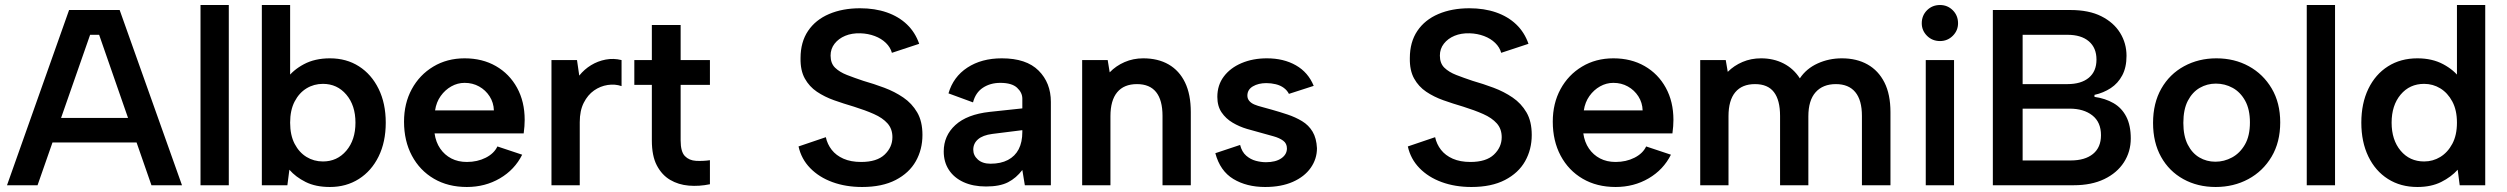

<svg xmlns="http://www.w3.org/2000/svg" viewBox="-20 -740 10014 767"><path d="M376 -601H340L130 0H8L256 -700H458L707 0H585ZM144 -269H552V-171H144Z M781 -720H894V0H781Z M1126 -426Q1150 -460 1194 -483.5Q1238 -507 1298 -507Q1364 -507 1414 -475Q1464 -443 1492.5 -385Q1521 -327 1521 -250Q1521 -173 1492.5 -115Q1464 -57 1413.5 -25Q1363 7 1298 7Q1241 7 1201 -13Q1161 -33 1136 -62L1128 0H1026V-720H1139V-423ZM1400 -250Q1400 -319 1363.5 -362Q1327 -405 1270 -405Q1234 -405 1204.5 -387Q1175 -369 1157 -334.5Q1139 -300 1139 -250Q1139 -200 1157 -165.5Q1175 -131 1204.5 -113Q1234 -95 1270 -95Q1327 -95 1363.5 -138Q1400 -181 1400 -250Z M1845 7Q1770 7 1713.5 -26Q1657 -59 1625.5 -118Q1594 -177 1594 -254Q1594 -327 1625 -384Q1656 -441 1711 -474Q1766 -507 1836 -507Q1907 -507 1961 -476Q2015 -445 2045.5 -389.5Q2076 -334 2076 -261Q2076 -249 2075 -235.5Q2074 -222 2072 -207H1716Q1721 -172 1738.5 -146.5Q1756 -121 1783 -107Q1810 -93 1845 -93Q1887 -93 1920.5 -110Q1954 -127 1967 -155L2066 -122Q2036 -62 1977 -27.5Q1918 7 1845 7ZM1953 -299Q1952 -330 1936 -355Q1920 -380 1894 -394.5Q1868 -409 1836 -409Q1808 -409 1783 -395Q1758 -381 1740.5 -356.5Q1723 -332 1718 -299Z M2183 -500H2285L2294 -438Q2314 -463 2341 -479.5Q2368 -496 2399.5 -502Q2431 -508 2463 -500V-396Q2437 -405 2407.5 -400.5Q2378 -396 2353 -378.5Q2328 -361 2312 -329.5Q2296 -298 2296 -252V0H2183Z M2584 -500V-640H2699V-500H2816V-401H2699V-179Q2699 -134 2716 -116.5Q2733 -99 2760.5 -97.5Q2788 -96 2816 -100V-4Q2773 5 2731.5 1.5Q2690 -2 2657 -21.5Q2624 -41 2604 -79Q2584 -117 2584 -179V-401H2514V-500Z M3279 -192Q3285 -164 3302.5 -141.5Q3320 -119 3349.5 -106Q3379 -93 3420 -93Q3483 -93 3514 -122.5Q3545 -152 3545 -192Q3545 -225 3525.5 -247Q3506 -269 3471 -284.5Q3436 -300 3391 -314Q3350 -326 3312 -339.5Q3274 -353 3243.5 -373.5Q3213 -394 3195 -426.5Q3177 -459 3178 -508Q3178 -572 3208 -616.5Q3238 -661 3292 -684Q3346 -707 3416 -707Q3475 -707 3522.5 -690.5Q3570 -674 3603 -642.5Q3636 -611 3652 -565L3543 -529Q3537 -551 3519 -568.5Q3501 -586 3474.5 -596Q3448 -606 3417 -607Q3383 -608 3356.5 -597Q3330 -586 3314 -565.5Q3298 -545 3298 -518Q3298 -487 3316 -469.5Q3334 -452 3363.5 -440.5Q3393 -429 3429 -417Q3471 -405 3512.5 -389.5Q3554 -374 3588.5 -350.5Q3623 -327 3644 -291Q3665 -255 3665 -201Q3665 -143 3638.5 -96Q3612 -49 3558 -21Q3504 7 3424 7Q3359 7 3305.5 -12.5Q3252 -32 3216.5 -68.5Q3181 -105 3170 -155Z M4074 0 4064 -61Q4040 -29 4007 -12Q3974 5 3919 5Q3867 5 3829 -12.5Q3791 -30 3770.5 -61.5Q3750 -93 3750 -135Q3750 -198 3796.5 -240.5Q3843 -283 3933 -293L4064 -307V-346Q4064 -370 4043 -389.5Q4022 -409 3976 -409Q3936 -409 3906.5 -389.5Q3877 -370 3867 -331L3769 -367Q3788 -433 3844.5 -470Q3901 -507 3982 -507Q4080 -507 4129 -458Q4178 -409 4178 -333V0ZM4064 -220 3944 -205Q3906 -200 3887 -183.5Q3868 -167 3868 -142Q3868 -119 3886.5 -102.5Q3905 -86 3937 -86Q3978 -86 4006.5 -101Q4035 -116 4049.5 -144Q4064 -172 4064 -213Z M4303 -500H4405L4413 -451Q4438 -477 4472.5 -492Q4507 -507 4547 -507Q4606 -507 4648.5 -482.5Q4691 -458 4714 -410.5Q4737 -363 4737 -292V0H4624V-277Q4624 -340 4598.5 -372Q4573 -404 4522 -404Q4470 -404 4443 -371.5Q4416 -339 4416 -276V0H4303Z M4934 -161Q4941 -133 4958.5 -118Q4976 -103 4997 -97.5Q5018 -92 5037 -92Q5076 -92 5098.5 -107.5Q5121 -123 5121 -147Q5121 -167 5106 -178Q5091 -189 5067.5 -195.5Q5044 -202 5019 -209Q4992 -216 4961.5 -225Q4931 -234 4904 -250Q4877 -266 4860 -291Q4843 -316 4843 -353Q4843 -400 4869 -434.5Q4895 -469 4940 -488Q4985 -507 5041 -507Q5108 -507 5157 -479Q5206 -451 5228 -397L5129 -365Q5122 -379 5108.5 -389Q5095 -399 5076.5 -403.5Q5058 -408 5039 -408Q5007 -408 4985 -395Q4963 -382 4963 -358Q4963 -346 4970.5 -337Q4978 -328 4991 -322.5Q5004 -317 5022 -312.5Q5040 -308 5060 -302Q5092 -293 5123.5 -282.5Q5155 -272 5181.5 -256Q5208 -240 5223.5 -214Q5239 -188 5241 -148Q5241 -105 5216 -69.5Q5191 -34 5144.5 -13.5Q5098 7 5034 7Q4960 7 4907 -25Q4854 -57 4835 -128Z M5713 -192Q5719 -164 5736.5 -141.5Q5754 -119 5783.5 -106Q5813 -93 5854 -93Q5917 -93 5948 -122.5Q5979 -152 5979 -192Q5979 -225 5959.5 -247Q5940 -269 5905 -284.5Q5870 -300 5825 -314Q5784 -326 5746 -339.5Q5708 -353 5677.5 -373.5Q5647 -394 5629 -426.5Q5611 -459 5612 -508Q5612 -572 5642 -616.5Q5672 -661 5726 -684Q5780 -707 5850 -707Q5909 -707 5956.5 -690.5Q6004 -674 6037 -642.5Q6070 -611 6086 -565L5977 -529Q5971 -551 5953 -568.5Q5935 -586 5908.5 -596Q5882 -606 5851 -607Q5817 -608 5790.5 -597Q5764 -586 5748 -565.5Q5732 -545 5732 -518Q5732 -487 5750 -469.5Q5768 -452 5797.5 -440.5Q5827 -429 5863 -417Q5905 -405 5946.5 -389.5Q5988 -374 6022.5 -350.5Q6057 -327 6078 -291Q6099 -255 6099 -201Q6099 -143 6072.5 -96Q6046 -49 5992 -21Q5938 7 5858 7Q5793 7 5739.5 -12.5Q5686 -32 5650.5 -68.5Q5615 -105 5604 -155Z M6434 7Q6359 7 6302.5 -26Q6246 -59 6214.5 -118Q6183 -177 6183 -254Q6183 -327 6214 -384Q6245 -441 6300 -474Q6355 -507 6425 -507Q6496 -507 6550 -476Q6604 -445 6634.5 -389.5Q6665 -334 6665 -261Q6665 -249 6664 -235.5Q6663 -222 6661 -207H6305Q6310 -172 6327.5 -146.5Q6345 -121 6372 -107Q6399 -93 6434 -93Q6476 -93 6509.5 -110Q6543 -127 6556 -155L6655 -122Q6625 -62 6566 -27.5Q6507 7 6434 7ZM6542 -299Q6541 -330 6525 -355Q6509 -380 6483 -394.5Q6457 -409 6425 -409Q6397 -409 6372 -395Q6347 -381 6329.5 -356.5Q6312 -332 6307 -299Z M6772 -500H6874L6882 -453Q6907 -478 6941 -492.5Q6975 -507 7015 -507Q7065 -507 7105 -486.5Q7145 -466 7170 -427Q7196 -466 7241 -486.5Q7286 -507 7338 -507Q7397 -507 7440.5 -482.5Q7484 -458 7508 -410.5Q7532 -363 7532 -292V0H7418V-277Q7418 -340 7391.5 -372Q7365 -404 7314 -404Q7262 -404 7233 -371.5Q7204 -339 7204 -275V0H7091V-277Q7091 -340 7066.5 -372Q7042 -404 6991 -404Q6939 -404 6912 -371.5Q6885 -339 6885 -276V0H6772Z M7673 -500H7786V0H7673ZM7730 -576Q7699 -576 7678 -597Q7657 -618 7657 -647Q7657 -678 7678 -699Q7699 -720 7730 -720Q7760 -720 7781 -699Q7802 -678 7802 -647Q7802 -618 7781 -597Q7760 -576 7730 -576Z M8355 -502Q8355 -549 8324.5 -575Q8294 -601 8239 -601H8060V-404H8239Q8294 -404 8324.5 -429.5Q8355 -455 8355 -502ZM7941 0V-700H8251Q8325 -700 8374.5 -675Q8424 -650 8449.5 -608.5Q8475 -567 8475 -517Q8475 -471 8458 -439Q8441 -407 8412 -388Q8383 -369 8347 -361V-353Q8390 -347 8423 -328Q8456 -309 8474 -274Q8492 -239 8492 -187Q8492 -134 8464.5 -91.5Q8437 -49 8386 -24.5Q8335 0 8264 0ZM8060 -99H8252Q8309 -99 8341 -125Q8373 -151 8373 -200Q8373 -252 8338.5 -279Q8304 -306 8248 -306H8060Z M8831 7Q8759 7 8702 -24.5Q8645 -56 8613 -113.5Q8581 -171 8581 -249Q8581 -328 8614 -386Q8647 -444 8705 -475.5Q8763 -507 8834 -507Q8906 -507 8963.5 -475.5Q9021 -444 9055 -386.5Q9089 -329 9089 -251Q9089 -172 9054.5 -114Q9020 -56 8961.5 -24.5Q8903 7 8831 7ZM8830 -94Q8865 -94 8896.5 -111Q8928 -128 8948 -162.5Q8968 -197 8968 -251Q8968 -303 8949 -337.5Q8930 -372 8899 -389Q8868 -406 8832 -406Q8797 -406 8767.5 -389Q8738 -372 8720 -337.5Q8702 -303 8702 -249Q8702 -197 8719.5 -162.5Q8737 -128 8766 -111Q8795 -94 8830 -94Z M9195 -720H9308V0H9195Z M9808 -426 9795 -423V-720H9908V0H9806L9798 -62Q9772 -33 9732 -13Q9692 7 9637 7Q9570 7 9519.5 -25Q9469 -57 9441 -115Q9413 -173 9413 -250Q9413 -327 9441 -385Q9469 -443 9519.5 -475Q9570 -507 9637 -507Q9696 -507 9740 -483.5Q9784 -460 9808 -426ZM9534 -250Q9534 -181 9570 -138Q9606 -95 9664 -95Q9699 -95 9728.5 -113Q9758 -131 9776.5 -165.5Q9795 -200 9795 -250Q9795 -300 9776.5 -334.5Q9758 -369 9728.5 -387Q9699 -405 9664 -405Q9606 -405 9570 -362Q9534 -319 9534 -250Z"/></svg>

Font: Albert Sans SemiBold
Style: Regular
Weight: 600
Designer: Andreas Rasmussen
Foundry: a.Foundry
Version: Version 1.025